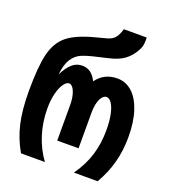

<svg xmlns="http://www.w3.org/2000/svg" viewBox="-143 -894 885 999"><g transform="rotate(20 300.0 -395.0)"><path d="M16 -319.5Q16 -455 33.5 -525.8Q51 -596.5 97.8 -634.8Q144.5 -673 241.5 -698.5L305.5 -715.5Q335 -723.5 349 -742.2Q363 -761 370.5 -790H497Q497.5 -784.5 497.5 -774Q497.5 -752.5 493.2 -738.8Q489 -725 477.5 -706.5Q459 -676 430.5 -655Q402 -634 349.5 -621.5L285.5 -606.5Q233 -594.5 205 -582Q177 -569.5 157.5 -539.8Q138 -510 132 -453Q152.5 -494.5 176.8 -516.2Q201 -538 233 -538Q286 -538 313 -480.5Q355 -538 428 -538Q473.5 -538 509 -506.8Q544.5 -475.5 564.8 -415Q585 -354.5 585 -269.5Q585 -195 567.2 -128.8Q549.5 -62.5 513 0H381.5Q424.5 -60.5 444.8 -125Q465 -189.5 465 -265.5Q465 -315 457.2 -351.8Q449.5 -388.5 436.2 -408.2Q423 -428 407.5 -428Q395 -428 384.2 -415.2Q373.5 -402.5 367.2 -378.8Q361 -355 361 -323.5V-127H243V-323.5Q243 -354 237 -377.8Q231 -401.5 221.2 -414.8Q211.5 -428 200 -428Q186 -428 171.2 -408Q156.5 -388 147 -351Q137.5 -314 137.5 -266.5Q137.5 -192.5 158.8 -124.2Q180 -56 221 0H88.5Q50 -67 33 -141Q16 -215 16 -319.5Z"/></g></svg>

Font: JuliaMono
Style: Bold
Weight: 700
Monospace: yes
Designer: cormullion
Foundry: corm
Version: Version 0.055; ttfautohint (v1.8.4)